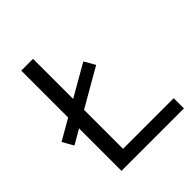

<svg xmlns="http://www.w3.org/2000/svg" viewBox="-216 -830 955 955"><g transform="rotate(-45 262.0 -352.5)"><path d="M88.1 0V-705H170.9V-71.9H527.3V0ZM11.5 -254.4 -21.2 -312.4 338.5 -519.1 371.6 -461.7Z"/></g></svg>

Font: Mulish ExtraLight
Style: Regular
Weight: 200
Designer: Vernon Adams
Foundry: Vernon Adams
Version: Version 3.603